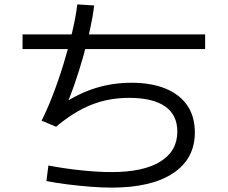

<svg xmlns="http://www.w3.org/2000/svg" viewBox="-20 -821 1040 877"><path d="M490 36Q446 36 394.5 32Q343 28 290.5 21.5Q238 15 192 6L201 -65Q274 -51 351 -43Q428 -35 490 -35Q635 -35 712.5 -83Q790 -131 790 -220Q790 -296 734 -335Q678 -374 570 -374Q477 -374 397.5 -342.5Q318 -311 236 -242L170 -270Q195 -319 221.5 -387.5Q248 -456 271 -531.5Q294 -607 310.5 -677.5Q327 -748 333 -801L410 -796Q405 -750 392 -690Q379 -630 361 -566Q343 -502 322.5 -442.5Q302 -383 282 -336L268 -347Q340 -395 417.5 -419Q495 -443 580 -443Q672 -443 737 -416Q802 -389 836 -338.5Q870 -288 870 -216Q870 -96 771 -30Q672 36 490 36ZM83 -597V-664H917V-597Z"/></svg>

Font: M PLUS 1 Thin
Style: Regular
Weight: 400
Version: Version 1.001